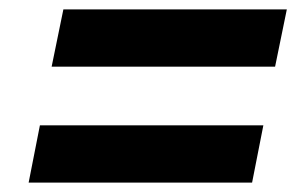

<svg xmlns="http://www.w3.org/2000/svg" viewBox="-20 -554 639 409"><path d="M90 -412 115 -534H591L566 -412ZM41 -165 65 -287H541L517 -165Z"/></svg>

Font: MOST Montserrat
Style: Bold Italic
Weight: 700
Italic angle: -11.3°
Designer: Julieta Ulanovsky
Foundry: Julieta Ulanovsky
Version: Version 8.000;March 11, 2024;FontCreator 15.0.0.2926 64-bit